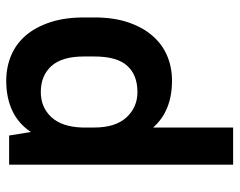

<svg xmlns="http://www.w3.org/2000/svg" viewBox="-94 -454 749 600"><g transform="rotate(-90 280.0 -154.5)"><path d="M327 9Q233 9 181 -50V200H65V-500H156L167 -432Q193 -471 233.5 -490Q274 -509 327 -509Q370 -509 406.5 -493.5Q443 -478 469 -447.5Q495 -417 510 -371.5Q525 -326 525 -266V-234Q525 -174 510 -129Q495 -84 468.5 -53Q442 -22 406 -6.5Q370 9 327 9ZM292 -99Q345 -99 374 -131Q403 -163 403 -234V-266Q403 -335 373 -368Q343 -401 292 -401Q244 -401 213.5 -368Q183 -335 181 -272V-234Q181 -168 212.5 -133.5Q244 -99 292 -99Z"/></g></svg>

Font: Retni Sans
Style: Bold
Weight: 700
Designer: Vitaly Kuzmin
Foundry: ParaType Ltd.
Version: Version 1.00;March 2, 2019;FontCreator 11.5.0.2425 64-bit; t